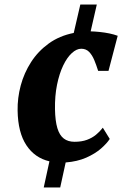

<svg xmlns="http://www.w3.org/2000/svg" viewBox="-20 -706 557 845"><path d="M172.5 119 197.5 4Q133 -11 96 -67Q59 -123 57.5 -219.5Q56.5 -274.5 71.2 -329.8Q86 -385 116.8 -432.8Q147.5 -480.5 194.5 -514.5Q241.5 -548.5 304.5 -561L333.5 -686H406L379 -568Q398.5 -567.5 419.8 -565.2Q441 -563 461.5 -558.8Q482 -554.5 498 -548.5L457.5 -394H412Q404 -419.5 394.8 -441.8Q385.5 -464 372 -477.8Q358.5 -491.5 337.5 -491.5Q317 -491.5 296 -472.2Q275 -453 258 -417.5Q241 -382 231 -333Q221 -284 222 -225Q223 -173.5 232.5 -142Q242 -110.5 260.8 -96.2Q279.5 -82 308 -82Q339.5 -82 362.5 -90.5Q385.5 -99 402.5 -113Q419.5 -127 432.5 -144L463 -94.5Q450.5 -75 424.5 -52.2Q398.5 -29.5 359.5 -12.2Q320.5 5 269 9L245 119Z"/></svg>

Font: Merriweather Light 18pt Black
Style: Italic
Weight: 900
Italic angle: -7.8°
Version: Version 2.101